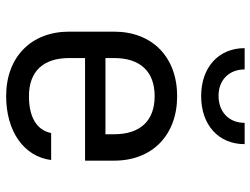

<svg xmlns="http://www.w3.org/2000/svg" viewBox="-118 -708 835 640"><g transform="rotate(90 300.0 -387.5)"><path d="M300 -640C396 -640 460 -698 460 -785H389C389 -733 353 -698 299 -698C246 -698 211 -733 211 -785H140C140 -698 204 -640 300 -640ZM515 -350C515 -477 430 -560 300 -560C170 -560 85 -477 85 -350V-200C85 -73 170 10 300 10C416 10 501 -48 513 -140H423C413 -91 369 -66 300 -66C218 -66 173 -113 173 -200V-253H515ZM173 -350C173 -437 218 -485 300 -485C382 -485 427 -437 427 -350V-321H173Z"/></g></svg>

Font: Tekne LDO
Style: Regular
Weight: 400
Monospace: yes
Designer: Alessio Laiso, Mario Rullo, Paolo Rosset
Foundry: Alessio Laiso
Version: Version 1.000;hotconv 1.0.109;makeotfexe 2.5.65596